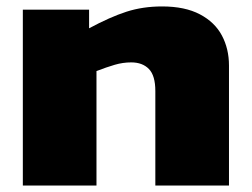

<svg xmlns="http://www.w3.org/2000/svg" viewBox="-20 -577 783 597"><path d="M51 0V-547H257V-489Q322 -524 373 -540.5Q424 -557 484 -557Q555 -557 601.5 -532.5Q648 -508 670 -466.5Q692 -425 692 -373V0H463V-294Q463 -342 443 -362.5Q423 -383 388 -383Q362 -383 336.5 -375.5Q311 -368 280 -356V0Z"/></svg>

Font: Georama Extended ExtraBold
Style: Regular
Weight: 800
Width: 7
Designer: Jean-Baptiste Levee
Foundry: Production Type
Version: Version 1.000